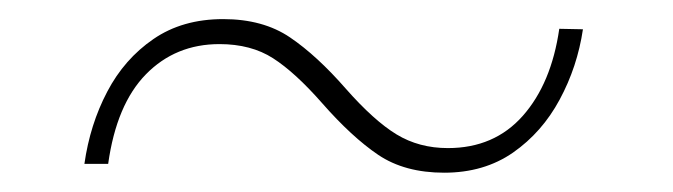

<svg xmlns="http://www.w3.org/2000/svg" viewBox="-20 -398 708 202"><path d="M593.3 -367.2Q587.4 -327.6 568.8 -293.2Q550.3 -258.8 519.8 -237.5Q489.3 -216.3 447.3 -216.3Q405.8 -216.3 377.9 -235.1Q350.1 -253.9 318.8 -289.6Q290.5 -321.8 267.3 -336.7Q244.1 -351.6 210.9 -351.6Q164.6 -351.6 133.5 -319.8Q102.5 -288.1 93.8 -225.6H68.8Q74.7 -267.1 92.8 -301.5Q110.8 -335.9 141.4 -356.9Q171.9 -377.9 214.8 -377.9Q256.8 -377.9 285.2 -358.6Q313.5 -339.4 343.8 -304.7Q373.5 -271 397.2 -256.6Q420.9 -242.2 451.2 -242.2Q500 -242.2 530 -276.1Q560.1 -310.1 568.4 -367.7Z"/></svg>

Font: Robert Sans Thin
Style: Italic
Weight: 100
Italic angle: -8°
Designer: Christian Robertson (extended by Adam Twardoch)
Foundry: Google
Version: Version 12.135;April 2, 2019;FontCreator 11.5.0.2425 64-bit;